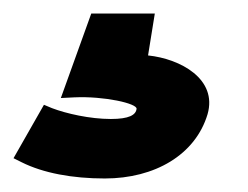

<svg xmlns="http://www.w3.org/2000/svg" viewBox="-36 -34 367 284"><path d="M-4 206C28 222 71 230 119 230C193 230 253 195 271 135C286 83 231 53 183 48L193 -14H99L54 111L74 110C118 108 167 119 166 127C165 136 155 142 128 142C97 142 62 134 41 126L29 121L-16 200Z"/></svg>

Font: Charger Pro
Style: BlkExtObl
Weight: 900
Designer: Jasper
Foundry: Cannot Into Space Fonts
Version: Version 1.09